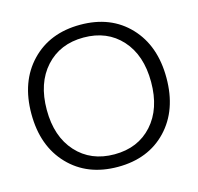

<svg xmlns="http://www.w3.org/2000/svg" viewBox="-108 -854 1009 979"><g transform="rotate(-15 396.5 -365.0)"><path d="M138.2 -92.8Q40 -195.3 40 -365.2Q40 -535.2 138.2 -637.7Q236.3 -740.2 397.5 -740.2Q558.6 -740.2 655.8 -637.7Q752.9 -535.2 752.9 -365.2Q752.9 -195.3 655.8 -92.8Q558.6 9.8 397.5 9.8Q236.3 9.8 138.2 -92.8ZM196.8 -589.4Q121.1 -505.9 121.1 -364.7Q121.1 -223.6 196.8 -140.1Q272.5 -56.6 397 -56.6Q521.5 -56.6 596.7 -140.1Q671.9 -223.6 671.9 -365.2Q671.9 -506.8 596.7 -589.8Q521.5 -672.9 397 -672.9Q272.5 -672.9 196.8 -589.4Z"/></g></svg>

Font: GenEi M Gothic v2 Regular
Style: Regular
Weight: 400
Version: Version 2.0